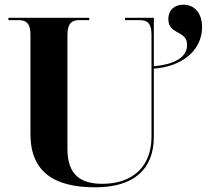

<svg xmlns="http://www.w3.org/2000/svg" viewBox="-20 -790 893 820"><path d="M387 10C547 10 637 -63 637 -206V-497C755 -505 843 -573 843 -674C843 -734 811 -770 763 -770C726 -770 699 -748 699 -708C699 -640 779 -662 779 -598C779 -541 717 -514 637 -507V-714H514V-704H576C604 -704 627 -696 627 -643V-206C627 -81 549 -5 417 -5C326 -5 268 -42 268 -154V-639C268 -696 291 -704 319 -704H361V-714H16V-704H59C86 -704 110 -696 110 -643V-218C110 -54 213 10 387 10Z"/></svg>

Font: Noto Serif Display
Style: Bold
Weight: 700
Designer: Monotype Design Team
Foundry: Monotype Imaging Inc.
Version: Version 2.009